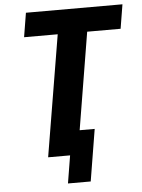

<svg xmlns="http://www.w3.org/2000/svg" viewBox="-59 -781 714 967"><g transform="rotate(-5 298.5 -297.5)"><path d="M245 140H360L403 -122H327L408 -613H577L597 -735H109L89 -613H259L157 0H268Z"/></g></svg>

Font: Iosevka Sparkle Heavy Oblique
Style: Regular
Weight: 900
Italic angle: -9°
Designer: Belleve Invis
Foundry: Belleve Invis
Version: Version 4.5.0; ttfautohint (v1.8.3)